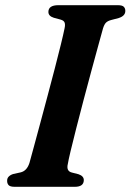

<svg xmlns="http://www.w3.org/2000/svg" viewBox="-20 -720 503 740"><path d="M241.5 -88.5Q234.5 -60.5 257 -55L282.5 -48.5Q303 -41.5 303 -26Q303 0 268 0H37Q19.5 0 13.5 -6.2Q7.5 -12.5 7.5 -22.5Q7 -33 14 -39.8Q21 -46.5 31.5 -49.5L59 -55.5Q83.5 -61 93.5 -92Q99.5 -113 110.2 -153Q121 -193 134.8 -244Q148.5 -295 163.2 -350Q178 -405 191.2 -456.2Q204.5 -507.5 214.5 -548.2Q224.5 -589 229 -611.5Q232 -625 229 -633Q226 -641 213.5 -644.5L187.5 -651.5Q166.5 -658 166.5 -674Q166.5 -700 205 -700H434Q451 -700 457 -694Q463 -688 463 -678Q463 -658.5 437.5 -650.5L409 -643Q395.5 -639.5 388.8 -633Q382 -626.5 377 -610.5Q370.5 -587 358.5 -543.5Q346.5 -500 331.8 -445.5Q317 -391 302 -334Q287 -277 274 -226Q261 -175 252.2 -138.2Q243.5 -101.5 241.5 -88.5Z"/></svg>

Font: Fraunces 9pt SemiBold
Style: Italic
Weight: 600
Italic angle: -16°
Version: Version 1.000;[b76b70a41]